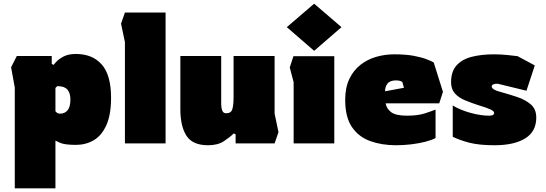

<svg xmlns="http://www.w3.org/2000/svg" viewBox="-20 -776 2952 1039"><path d="M60 243V-302L40 -412L71 -473H260V-430L270 -425Q270 -425 283 -440Q296 -455 322.5 -469.5Q349 -484 391 -484Q480 -484 530.5 -427Q581 -370 581 -247Q581 -155 555.5 -98.5Q530 -42 487 -17Q444 8 391 8Q329 8 304.5 -3.5Q280 -15 280 -15V243ZM306 -161Q330 -161 345.5 -179Q361 -197 361 -238Q361 -273 344.5 -291.5Q328 -310 290 -310L280 -300V-174Q280 -174 286.5 -167.5Q293 -161 306 -161Z M656 0V-548L635 -648L656 -708H876V0Z M1106 10Q1022 10 989 -41.5Q956 -93 956 -184V-473H1177V-210Q1177 -193 1182.5 -178Q1188 -163 1204 -163Q1231 -163 1237.5 -186Q1244 -209 1244 -253V-473H1466V-161L1487 -61L1466 0H1255V-49L1245 -54Q1226 -35 1192.5 -12.5Q1159 10 1106 10Z M1680 -501 1532 -629 1680 -756 1828 -629ZM1569 0V-331L1548 -411L1568 -472H1789V0Z M2123 10Q2046 10 1983.5 -12.5Q1921 -35 1884.5 -88.5Q1848 -142 1848 -236Q1848 -302 1870.5 -349Q1893 -396 1931 -425.5Q1969 -455 2016 -468.5Q2063 -482 2113 -482Q2176 -482 2218.5 -474Q2261 -466 2287 -456Q2313 -446 2327 -438L2377 -279L2357 -217H2067Q2071 -189 2096 -169.5Q2121 -150 2183 -150Q2242 -150 2281 -163Q2320 -176 2337 -183V-29Q2317 -18 2282 -9Q2247 0 2205.5 5Q2164 10 2123 10ZM2064 -282 2166 -301 2157 -333Q2143 -341 2123 -341Q2090 -341 2076.5 -323Q2063 -305 2064 -282Z M2656 10Q2571 10 2517 -4.5Q2463 -19 2430 -36V-205Q2472 -180 2527 -165Q2582 -150 2626 -150Q2642 -150 2648 -154Q2654 -158 2654 -166Q2654 -174 2634.5 -183.5Q2615 -193 2568 -207Q2531 -219 2497 -233Q2463 -247 2442 -270Q2421 -293 2421 -331Q2421 -389 2450.5 -422Q2480 -455 2532.5 -468.5Q2585 -482 2652 -482Q2690 -482 2728.5 -478Q2767 -474 2781 -472L2874 -422L2829 -285L2673 -323Q2641 -323 2641 -308Q2641 -291 2687 -279Q2734 -266 2779 -251Q2824 -236 2853 -210.5Q2882 -185 2882 -140Q2882 -64 2822 -27Q2762 10 2656 10Z"/></svg>

Font: Rowdies
Style: Bold
Weight: 700
Designer: Jaikishan Patel
Version: Version 1.000; ttfautohint (v1.8.3)